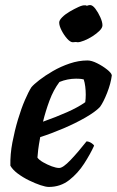

<svg xmlns="http://www.w3.org/2000/svg" viewBox="-20 -739 462 759"><path d="M173 0Q161 0 140 -7Q119 -14 94.5 -26Q70 -38 50 -53Q30 -68 21 -84Q20 -129 29 -176Q38 -223 51 -266.5Q64 -310 78.5 -343.5Q93 -377 104 -394Q113 -405 135.5 -422.5Q158 -440 189 -458Q220 -476 255.5 -488Q291 -500 326 -500Q342 -500 364 -489Q386 -478 403.5 -464Q421 -450 422 -441Q418 -409 403.5 -372Q389 -335 375 -316Q357 -297 318 -274.5Q279 -252 231 -231.5Q183 -211 139 -197Q133 -164 131 -147.5Q129 -131 128 -116Q134 -107 150.5 -97.5Q167 -88 184.5 -81.5Q202 -75 214 -75Q229 -75 259 -106.5Q289 -138 322 -180Q331 -180 340.5 -174Q350 -168 352 -163Q337 -130 312.5 -92Q288 -54 253.5 -27Q219 0 173 0ZM150 -258Q201 -276 245 -295.5Q289 -315 317 -335Q319 -350 319 -365Q319 -381 317 -397Q315 -413 311 -425Q303 -427 295.5 -427.5Q288 -428 281 -428Q247 -428 215 -415Q191 -383 175.5 -341Q160 -299 150 -258ZM268 -572Q258 -572 245.5 -586Q233 -600 223.5 -618.5Q214 -637 214 -650Q214 -659 226 -671Q238 -683 256 -693.5Q274 -704 290.5 -711.5Q307 -719 316 -718Q320 -719 323 -716Q331 -719 336 -719Q346 -719 357 -704.5Q368 -690 376.5 -671Q385 -652 385 -639Q385 -629 373.5 -617.5Q362 -606 345.5 -595.5Q329 -585 312.5 -578.5Q296 -572 287 -572Q283 -572 280 -573Q272 -572 268 -572Z"/></svg>

Font: Texturina
Style: Bold Italic
Weight: 700
Italic angle: -11°
Designer: Guillermo Torres Carreño
Foundry: Omnibus-Type
Version: Version 1.002; ttfautohint (v1.8.3)